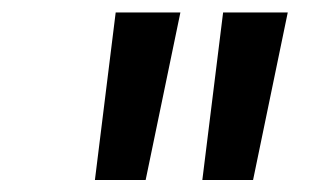

<svg xmlns="http://www.w3.org/2000/svg" viewBox="-20 -748 512 316"><path d="M136.2 -451.7 170.4 -727.5H276.9L219.7 -451.7ZM313 -451.7 347.2 -727.5H453.6L396.5 -451.7Z"/></svg>

Font: Inter 20pt Medium
Style: Italic
Weight: 500
Italic angle: -9.3988°
Version: Version 4.001;git-66647c0bb